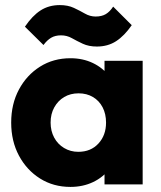

<svg xmlns="http://www.w3.org/2000/svg" viewBox="-20 -725 635 755"><path d="M257 10Q190 10 137.5 -23Q85 -56 54.5 -113Q24 -170 24 -243Q24 -316 54.5 -373Q85 -430 137.5 -463Q190 -496 257 -496Q306 -496 345.5 -477Q385 -458 410 -424.5Q435 -391 438 -348V-138Q435 -95 410.5 -61.5Q386 -28 346 -9Q306 10 257 10ZM288 -128Q337 -128 367 -160.5Q397 -193 397 -243Q397 -277 383.5 -303Q370 -329 345.5 -343.5Q321 -358 289 -358Q257 -358 232.5 -343.5Q208 -329 193.5 -303Q179 -277 179 -243Q179 -210 193 -184Q207 -158 232 -143Q257 -128 288 -128ZM391 0V-131L414 -249L391 -367V-486H541V0ZM361 -542Q329 -542 305.5 -553Q282 -564 262.5 -575Q243 -586 220 -586Q197 -586 181 -576.5Q165 -567 151 -548L78 -620Q107 -663 139.5 -684Q172 -705 215 -705Q247 -705 270.5 -694Q294 -683 314 -671.5Q334 -660 356 -660Q380 -660 396 -669.5Q412 -679 425 -699L498 -626Q469 -584 436.5 -563Q404 -542 361 -542Z"/></svg>

Font: Outfit-Bold
Style: Bold
Weight: 700
Designer: Rodrigo Fuenzalida
Foundry: fragTYPE
Version: Version 1.000